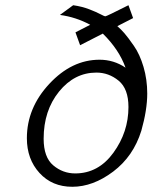

<svg xmlns="http://www.w3.org/2000/svg" viewBox="-20 -715 590 743"><path d="M84 -180.2Q84 -297.4 170.9 -390.6Q257.8 -483.9 365.2 -483.9Q420.4 -483.9 465.8 -453.1Q440.9 -522.9 377.9 -585L290 -540L272 -589.8L329.1 -619.1Q273.9 -648.9 211.9 -657.2L263.2 -694.8Q297.4 -689.9 325.7 -679Q354 -668 368.9 -659.9Q383.8 -651.9 387.9 -651.9Q392.1 -651.9 477.1 -694.8L495.1 -645L434.1 -613.8Q447.3 -602.5 461.2 -586.7Q475.1 -570.8 498 -537.8Q521 -504.9 535.4 -456.1Q549.8 -407.2 549.8 -353Q549.8 -290 526.9 -209Q496.1 -109.9 418 -51Q339.8 7.8 259.8 7.8Q181.6 7.8 132.8 -45.7Q84 -99.1 84 -180.2ZM148.9 -178.2Q148.9 -106.4 186 -75.2Q223.1 -43.9 271 -43.9Q360.8 -43.9 418.9 -124Q477.1 -204.1 477.1 -300.8Q477.1 -371.6 439 -402.8Q400.9 -434.1 353 -434.1Q268.1 -434.1 208.5 -360.6Q148.9 -287.1 148.9 -178.2Z"/></svg>

Font: CMU Bright
Style: Oblique
Weight: 500
Italic angle: -12°
Version: Version 0.7.0